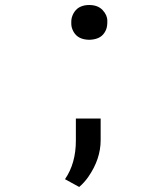

<svg xmlns="http://www.w3.org/2000/svg" viewBox="-20 -576 640 760"><path d="M262.2 -486.3Q261.7 -501 266.6 -513.7Q271.5 -526.4 280.3 -536.1Q289.1 -545.9 302.2 -550.8Q315.4 -556.2 333 -556.2Q367.2 -556.2 386.2 -536.1Q404.8 -516.1 404.8 -494.1Q405.3 -472.7 400.4 -460Q395.5 -447.3 386.7 -438Q377.9 -428.7 364.3 -423.8Q350.6 -418.9 333 -418.5Q315.4 -418.9 302.2 -423.8Q289.1 -428.7 280.3 -438Q271.5 -447.3 266.6 -460Q261.7 -471.7 262.2 -486.3ZM280.3 -19.5V-106.9H378.4V-21Q378.4 53.7 329.6 124Q314 146.5 293.5 164.1L237.3 133.3Q280.3 70.8 280.3 -19.5Z"/></svg>

Font: RobotoMono-Regular
Style: Regular
Weight: 400
Designer: Google
Version: Version 2.000985; 2015; ttfautohint (v1.3)